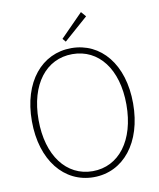

<svg xmlns="http://www.w3.org/2000/svg" viewBox="-100 -1011 914 1102"><g transform="rotate(-10 357.0 -460.0)"><path d="M357 13C529 13 652 -136 652 -365C652 -594 529 -739 357 -739C185 -739 62 -594 62 -365C62 -136 185 13 357 13ZM357 -22C204 -22 101 -157 101 -365C101 -573 204 -704 357 -704C510 -704 613 -573 613 -365C613 -157 510 -22 357 -22ZM333 -781 473 -904 448 -933 317 -800Z"/></g></svg>

Font: Noto Sans CJK Thin
Style: Regular
Weight: 100
Designer: Ryoko NISHIZUKA (kana & ideographs); Paul D. Hunt (Latin, Greek & Cyrillic); Wenlong ZHANG (bopomofo); Sandoll Communica
Foundry: Adobe Systems Incorporated
Version: Version 1.000;PS 1;hotconv 1.0.78;makeotf.lib2.5.61930